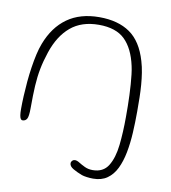

<svg xmlns="http://www.w3.org/2000/svg" viewBox="-77 -531 707 795"><g transform="rotate(10 277.0 -133.5)"><path d="M367 198Q354.5 198 341 196.2Q327.5 194.5 319 191.5Q298 183.5 281.2 173.8Q264.5 164 264.5 151.5Q264.5 145 269.2 140.2Q274 135.5 280.5 135.5Q289 135.5 300 142.5Q311 149.5 325.8 156.5Q340.5 163.5 359 163.5Q403.5 163.5 424.2 130Q445 96.5 451 41.5Q457 -13.5 457 -77.5Q457 -100 456.8 -123.2Q456.5 -146.5 455.5 -169.2Q454.5 -192 453 -213.5Q451.5 -235 449.2 -254.2Q447 -273.5 443.5 -289Q428 -360.5 390.5 -397Q353 -433.5 281 -433.5Q208.5 -433.5 162.5 -394.8Q116.5 -356 92.5 -284Q79.5 -245 73 -211.2Q66.5 -177.5 64.2 -138.5Q62 -99.5 62 -45Q62 -9.5 55.8 0.8Q49.5 11 37.5 11Q32.5 11 29.5 6.2Q26.5 1.5 25 -8.5Q23.5 -18.5 23.5 -34.5Q23.5 -60 25 -89.8Q26.5 -119.5 29.2 -150.2Q32 -181 36.5 -211Q41 -241 47 -267.5Q53 -294 61 -314.5Q89 -388 143 -426.5Q197 -465 277.5 -465Q356.5 -465 406.5 -430.2Q456.5 -395.5 479.5 -316.5Q486.5 -293 490.2 -268.8Q494 -244.5 496 -218.8Q498 -193 498.5 -165.5Q499 -138 499 -107.5Q499 -61.5 496.5 -17.2Q494 27 486.5 66Q479 105 464.5 134.8Q450 164.5 426.2 181.2Q402.5 198 367 198Z"/></g></svg>

Font: Gluten Thin
Style: Regular
Weight: 100
Designer: Tyler Finck
Foundry: Etcetera Type Company
Version: Version 1.300